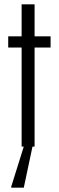

<svg xmlns="http://www.w3.org/2000/svg" viewBox="-20 -678 273 888"><path d="M80 0V-458H18V-510H80V-658H140V-510H214V-458H140V0ZM32 190V185L94 -13H132V-8L90 190Z"/></svg>

Font: Saira ExtraCondensed
Style: Regular
Weight: 400
Width: 2
Designer: Hector Gatti with collaboration of the Omnibus-Type team
Foundry: Omnibus-Type
Version: Version 1.101